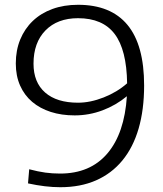

<svg xmlns="http://www.w3.org/2000/svg" viewBox="-20 -771 682 802"><path d="M306 -751Q443 -751 512.5 -667Q582 -583 582 -414Q582 -313 559 -234Q536 -155 491 -100.5Q446 -46 381 -17.5Q316 11 232 11Q170 11 97 -5L102 -64Q140 -54 169.5 -50Q199 -46 231 -46Q357 -46 428.5 -130Q500 -214 510 -369Q464 -331 408 -310Q352 -289 292 -289Q237 -289 192 -303.5Q147 -318 114.5 -345.5Q82 -373 64 -413.5Q46 -454 46 -506Q46 -561 64.5 -606Q83 -651 117 -683.5Q151 -716 199 -733.5Q247 -751 306 -751ZM306 -342Q357 -342 413 -364Q469 -386 511 -423Q509 -563 459 -629Q409 -695 306 -695Q220 -695 170 -644Q120 -593 120 -505Q120 -427 168.5 -384.5Q217 -342 306 -342Z"/></svg>

Font: Encode Sans Wide
Style: Light
Weight: 300
Designer: Pablo Impallari, Andres Torresi
Foundry: Pablo Impallari, Andres Torresi
Version: Version 1.000; ttfautohint (v1.00) -l 8 -r 50 -G 200 -x 14 -